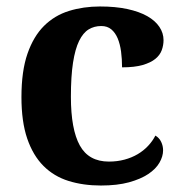

<svg xmlns="http://www.w3.org/2000/svg" viewBox="-20 -569 567 599"><path d="M294.9 9.8Q239.7 9.8 194.1 -4.4Q148.4 -18.6 115.7 -51.3Q83 -84 64.9 -136.7Q46.9 -189.5 46.9 -266.1Q46.9 -347.2 65.7 -401.4Q84.5 -455.6 117.4 -488.3Q150.4 -521 195.3 -534.9Q240.2 -548.8 292 -548.8Q340.3 -548.8 377.4 -540.8Q414.6 -532.7 439.5 -518.6Q464.4 -504.4 477.3 -485.1Q490.2 -465.8 490.2 -443.8Q490.2 -427.7 484.6 -412.4Q479 -397 464.6 -385.3Q450.2 -373.5 425 -366.2Q399.9 -358.9 360.8 -358.9Q360.8 -384.8 357.7 -408.2Q354.5 -431.6 347.2 -449.2Q339.8 -466.8 327.4 -477.3Q314.9 -487.8 295.9 -487.8Q273.9 -487.8 256.6 -477.3Q239.3 -466.8 226.8 -441.4Q214.4 -416 207.8 -373.5Q201.2 -331.1 201.2 -267.1Q201.2 -165.5 229 -115.2Q256.8 -64.9 319.8 -64.9Q345.7 -64.9 368.4 -71Q391.1 -77.1 409.7 -88.1Q428.2 -99.1 442.1 -114Q456.1 -128.9 464.8 -146Q477.1 -138.7 482.9 -126.2Q488.8 -113.8 488.8 -100.1Q488.8 -81.1 477.5 -61.5Q466.3 -42 442.6 -26.1Q418.9 -10.3 382.3 -0.2Q345.7 9.8 294.9 9.8Z"/></svg>

Font: Droids
Style: b
Weight: 700
Foundry: Ascender Corporation
Version: Version 1.00 build 113